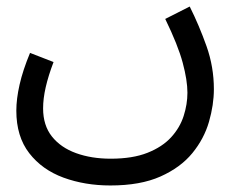

<svg xmlns="http://www.w3.org/2000/svg" viewBox="-20 -338 725 588"><path d="M30 1Q30 -35 40 -79Q50 -123 72 -176L144 -148Q128 -106 120 -71Q112 -36 112 -6Q112 46 139 80Q166 114 213 131Q260 148 319 148Q386 148 431.5 130Q477 112 504 82.5Q531 53 542.5 17Q554 -19 554 -54Q554 -92 539.5 -146Q525 -200 486 -280L561 -318Q590 -260 612.5 -196.5Q635 -133 635 -65Q635 -17 620 35Q605 87 569 131Q533 175 471.5 202.5Q410 230 318 230Q240 230 174.5 206Q109 182 69.5 131Q30 80 30 1Z"/></svg>

Font: Noto Sans Living
Style: Regular
Weight: 400
Designer: Monotype Design Team
Foundry: Monotype Imaging Inc.
Version: Version 2.013; ttfautohint (v1.8.4.7-5d5b)